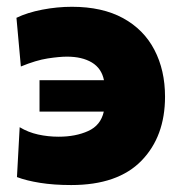

<svg xmlns="http://www.w3.org/2000/svg" viewBox="-20 -534 532 566"><path d="M190 11.5Q138.5 11.5 98 5Q57.5 -1.5 30 -12L38 -159Q63 -144 92.2 -137.5Q121.5 -131 153 -131Q203 -131 240 -147.8Q277 -164.5 286 -205H96.5V-297.5H286.5Q279.5 -332.5 250.8 -349.8Q222 -367 177.5 -367Q155.5 -367 121 -361.8Q86.5 -356.5 41.5 -338L28.5 -481.5Q60.5 -497 104.5 -505.5Q148.5 -514 192 -514Q281.5 -514 342.8 -480.5Q404 -447 435.2 -387Q466.5 -327 466.5 -249Q466.5 -131.5 396.8 -60Q327 11.5 190 11.5Z"/></svg>

Font: Commissioner ExtraBold
Style: Regular
Weight: 800
Designer: Kostas Bartsokas
Foundry: Kostas Bartsokas
Version: Version 1.000; ttfautohint (v1.8.3)